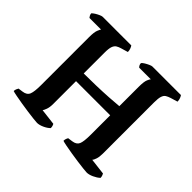

<svg xmlns="http://www.w3.org/2000/svg" viewBox="-161 -908 1113 1113"><g transform="rotate(45 395.0 -352.0)"><path d="M264 0Q256 0 234 -2.5Q212 -5 182.5 -9Q153 -13 123 -18Q93 -23 69.5 -27.5Q46 -32 38 -35Q38 -44 41.5 -52.5Q45 -61 48 -65L77 -69Q108 -73 117 -95.5Q126 -118 126 -172V-564Q126 -606 133.5 -624Q141 -642 144 -645H49Q46 -648 42 -655Q38 -662 37 -671Q43 -678 55 -685.5Q67 -693 79.5 -698.5Q92 -704 98 -704H333Q337 -699 341.5 -687.5Q346 -676 346 -663L302 -650Q288 -646 276.5 -639Q265 -632 259 -615.5Q253 -599 253 -564V-394Q299 -394 353 -395.5Q407 -397 455 -400Q503 -403 533 -406V-564Q533 -607 540.5 -624.5Q548 -642 552 -645H457Q453 -648 449 -655Q445 -662 445 -671Q450 -678 462.5 -685.5Q475 -693 487.5 -698.5Q500 -704 506 -704H740Q744 -699 748.5 -688Q753 -677 753 -663L710 -650Q694 -645 682.5 -638Q671 -631 665.5 -614Q660 -597 660 -564V-144Q660 -117 654 -99Q648 -81 642 -75L742 -63Q744 -60 747 -52Q750 -44 750 -35Q735 -21 712 -10.5Q689 0 671 0Q664 0 641.5 -2.5Q619 -5 589.5 -9Q560 -13 530 -18Q500 -23 477 -27.5Q454 -32 446 -35Q446 -45 449 -53Q452 -61 455 -65L484 -69Q514 -73 523.5 -94Q533 -115 533 -172V-331H253V-144Q253 -117 246.5 -99Q240 -81 235 -75L335 -63Q337 -60 339.5 -52.5Q342 -45 342 -35Q328 -21 305 -10.5Q282 0 264 0Z"/></g></svg>

Font: Texturina 72pt
Style: Bold
Weight: 700
Designer: Guillermo Torres Carreño
Foundry: Omnibus-Type
Version: Version 1.002; ttfautohint (v1.8.3)